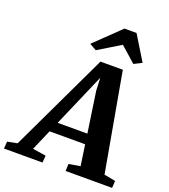

<svg xmlns="http://www.w3.org/2000/svg" viewBox="-250 -1124 1099 1248"><g transform="rotate(20 299.5 -500.0)"><path d="M-76 0 -72 -49 -4 -62.5 320.5 -745.5H475L596.5 -64L675 -49L672 0H350.5L352.5 -49L431.5 -62.5L410.5 -206.5H164.5L102.5 -63L194.5 -49L190.5 0ZM195 -276.5H400.5L359 -558.5L355 -646.5L319 -563ZM218.5 -831.5 393.5 -1000.5H477L580.5 -831.5L526 -804Q500 -827.5 473.2 -851.2Q446.5 -875 420 -898Q381.5 -875 343 -851.2Q304.5 -827.5 266 -804.5Z"/></g></svg>

Font: Merriweather Light 18pt ExtraBold
Style: Italic
Weight: 800
Italic angle: -7.8°
Version: Version 2.101